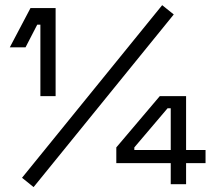

<svg xmlns="http://www.w3.org/2000/svg" viewBox="-20 -732 854 763"><path d="M201 -350H140.5V-634H128L81.5 -544H19L101.2 -700H201ZM670.5 -674.5 113.5 11.5 67.5 -25.5 624.5 -711.5ZM719.5 0H658.5V-83.8H442.2V-146.2L615 -350H719.5V-135.8H796.8V-83.8H719.5ZM513.8 -146.2V-135.8H658.5V-301.8H646Z"/></svg>

Font: Space Grotesk Variable Light
Style: Regular
Weight: 300
Designer: Florian Karsten
Foundry: Florian Karsten
Version: Version 2.000